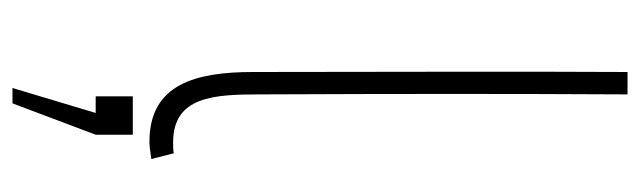

<svg xmlns="http://www.w3.org/2000/svg" viewBox="-370 -402 1001 300"><g transform="rotate(90 130.0 -252.5)"><path d="M202 14C209 14 216 13 229 11L220 -24C216 -23 207 -23 203 -23C131 -23 128 -87 128 -159C127 -390 127 -542 128 -733H93C92 -603 93 -245 93 -148C93 -58 112 14 202 14ZM118 228H142L191 98V40H131V98H157Z"/></g></svg>

Font: Kreadon Extra Light
Style: Regular
Weight: 200
Designer: kohakuno
Foundry: StudioGnu
Version: Version 1.000;Glyphs 3.1.2 (3151)